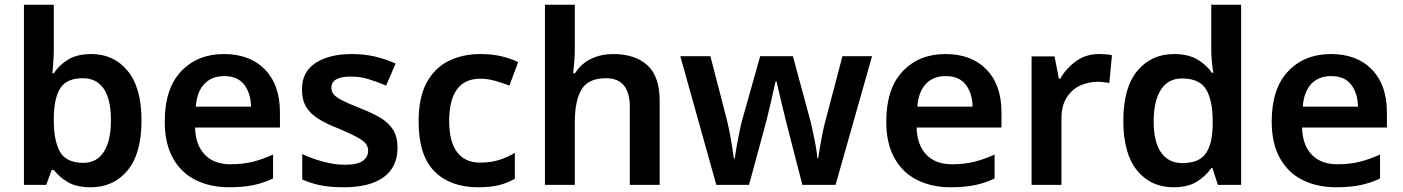

<svg xmlns="http://www.w3.org/2000/svg" viewBox="-20 -780 5917 810"><path d="M207 -580Q207 -548 205 -518Q203 -488 201 -471H207Q229 -505 267 -528.5Q305 -552 366 -552Q460 -552 518.5 -481Q577 -410 577 -272Q577 -132 518 -61Q459 10 363 10Q302 10 265.5 -12Q229 -34 207 -63H198L175 0H81V-760H207ZM330 -450Q262 -450 235 -409Q208 -368 207 -283V-272Q207 -185 233.5 -139Q260 -93 332 -93Q388 -93 418 -139.5Q448 -186 448 -273Q448 -362 417.5 -406Q387 -450 330 -450Z M925 -552Q1034 -552 1097.5 -487Q1161 -422 1161 -306V-242H803Q805 -168 844 -127.5Q883 -87 952 -87Q1004 -87 1046 -97.5Q1088 -108 1132 -128V-27Q1092 -8 1049 1Q1006 10 946 10Q867 10 805.5 -20.5Q744 -51 709.5 -113Q675 -175 675 -267Q675 -406 744 -479Q813 -552 925 -552ZM925 -459Q874 -459 842.5 -426.5Q811 -394 806 -330H1039Q1038 -386 1010.5 -422.5Q983 -459 925 -459Z M1657 -157Q1657 -75 1598.5 -32.5Q1540 10 1431 10Q1374 10 1333.5 2Q1293 -6 1255 -23V-130Q1295 -111 1343.5 -98Q1392 -85 1435 -85Q1487 -85 1510 -101Q1533 -117 1533 -144Q1533 -160 1524 -172.5Q1515 -185 1488.5 -200Q1462 -215 1410 -237Q1358 -257 1323.5 -278.5Q1289 -300 1271.5 -329Q1254 -358 1254 -404Q1254 -477 1311.5 -514.5Q1369 -552 1465 -552Q1515 -552 1559.5 -542Q1604 -532 1649 -512L1609 -419Q1571 -435 1535 -446Q1499 -457 1461 -457Q1378 -457 1378 -410Q1378 -393 1388.5 -381Q1399 -369 1425.5 -355.5Q1452 -342 1501 -323Q1549 -304 1584 -283.5Q1619 -263 1638 -233Q1657 -203 1657 -157Z M1997 10Q1880 10 1813 -57Q1746 -124 1746 -268Q1746 -368 1779.5 -430.5Q1813 -493 1872 -522.5Q1931 -552 2007 -552Q2058 -552 2098 -542Q2138 -532 2166 -518L2129 -419Q2098 -431 2067 -439.5Q2036 -448 2007 -448Q1875 -448 1875 -269Q1875 -182 1908.5 -138Q1942 -94 2005 -94Q2050 -94 2085 -105Q2120 -116 2152 -135V-26Q2121 -8 2085.5 1Q2050 10 1997 10Z M2405 -579Q2405 -547 2402.5 -516.5Q2400 -486 2398 -471H2406Q2432 -512 2474 -532Q2516 -552 2567 -552Q2659 -552 2711 -505Q2763 -458 2763 -353V0H2637V-328Q2637 -450 2537 -450Q2461 -450 2433 -402Q2405 -354 2405 -265V0H2279V-760H2405Z M3305 -233Q3300 -252 3293 -280.5Q3286 -309 3278.5 -340Q3271 -371 3265 -397Q3259 -423 3256 -437H3252Q3249 -423 3243 -397Q3237 -371 3230 -339.5Q3223 -308 3215.5 -279.5Q3208 -251 3203 -232L3140 0H3002L2850 -543H2977L3044 -284Q3051 -257 3057.5 -224.5Q3064 -192 3068.5 -161.5Q3073 -131 3076 -112H3080Q3082 -130 3087.5 -161Q3093 -192 3099 -221.5Q3105 -251 3109 -266L3187 -543H3325L3400 -266Q3404 -248 3410.5 -219Q3417 -190 3422 -160.5Q3427 -131 3428 -113H3432Q3434 -129 3439 -159Q3444 -189 3451 -223Q3458 -257 3466 -284L3534 -543H3659L3505 0H3365Z M3969 -552Q4078 -552 4141.5 -487Q4205 -422 4205 -306V-242H3847Q3849 -168 3888 -127.5Q3927 -87 3996 -87Q4048 -87 4090 -97.5Q4132 -108 4176 -128V-27Q4136 -8 4093 1Q4050 10 3990 10Q3911 10 3849.5 -20.5Q3788 -51 3753.5 -113Q3719 -175 3719 -267Q3719 -406 3788 -479Q3857 -552 3969 -552ZM3969 -459Q3918 -459 3886.5 -426.5Q3855 -394 3850 -330H4083Q4082 -386 4054.5 -422.5Q4027 -459 3969 -459Z M4616 -552Q4629 -552 4644.5 -551Q4660 -550 4671 -547L4660 -430Q4650 -432 4636 -433.5Q4622 -435 4611 -435Q4571 -435 4536 -418.5Q4501 -402 4479.5 -367.5Q4458 -333 4458 -281V0H4332V-542H4429L4447 -448H4453Q4477 -491 4519 -521.5Q4561 -552 4616 -552Z M4930 10Q4835 10 4777 -61Q4719 -132 4719 -270Q4719 -410 4778 -481Q4837 -552 4933 -552Q4993 -552 5031.5 -529Q5070 -506 5093 -473H5099Q5096 -487 5093 -516Q5090 -545 5090 -570V-760H5216V0H5118L5095 -71H5090Q5067 -37 5029 -13.5Q4991 10 4930 10ZM4968 -92Q5038 -92 5066.5 -132Q5095 -172 5096 -253V-269Q5096 -356 5068.5 -402.5Q5041 -449 4966 -449Q4908 -449 4877.5 -401.5Q4847 -354 4847 -268Q4847 -182 4878 -137Q4909 -92 4968 -92Z M5595 -552Q5704 -552 5767.5 -487Q5831 -422 5831 -306V-242H5473Q5475 -168 5514 -127.5Q5553 -87 5622 -87Q5674 -87 5716 -97.5Q5758 -108 5802 -128V-27Q5762 -8 5719 1Q5676 10 5616 10Q5537 10 5475.5 -20.5Q5414 -51 5379.5 -113Q5345 -175 5345 -267Q5345 -406 5414 -479Q5483 -552 5595 -552ZM5595 -459Q5544 -459 5512.5 -426.5Q5481 -394 5476 -330H5709Q5708 -386 5680.5 -422.5Q5653 -459 5595 -459Z"/></svg>

Font: Noto Sans Sinhala UI SemiBold
Style: Regular
Weight: 600
Designer: Jelle Bosma - Monotype Design Team
Foundry: Monotype Imaging Inc.
Version: Version 2.006; ttfautohint (v1.8.4.7-5d5b)